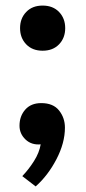

<svg xmlns="http://www.w3.org/2000/svg" viewBox="-20 -518 307 689"><path d="M52 -417Q52 -452 74 -475Q96 -498 133 -498Q170 -498 192 -475Q214 -452 214 -417Q214 -382 192 -359Q170 -336 133 -336Q96 -336 74 -359Q52 -382 52 -417ZM60 114Q83 90 102 60Q121 30 126 0Q93 3 71.5 -17.5Q50 -38 50 -67Q50 -101 70.5 -124.5Q91 -148 128 -148Q171 -148 192 -121.5Q213 -95 213 -60Q213 -5 182.5 53.5Q152 112 108 151Z"/></svg>

Font: Trirong
Style: Bold
Weight: 700
Designer: Katatrad Team
Foundry: CadsonDemak
Version: Version 1.001